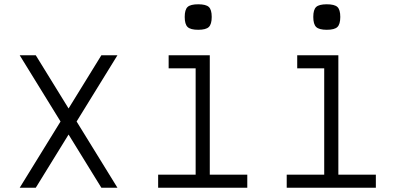

<svg xmlns="http://www.w3.org/2000/svg" viewBox="-20 -876 1840 896"><path d="M453 0 72 -618H147L528 0ZM72 0 453 -618H528L147 0Z M893 0V-599L934 -557H767V-618H959V0ZM718 0V-61H1134V0ZM905 -737Q869 -737 855.5 -750Q842 -763 842 -797Q842 -831 855.5 -843.5Q869 -856 905 -856Q941 -856 954.5 -843.5Q968 -831 968 -797Q968 -763 954.5 -750Q941 -737 905 -737Z M1493 0V-599L1534 -557H1367V-618H1559V0ZM1318 0V-61H1734V0ZM1505 -737Q1469 -737 1455.5 -750Q1442 -763 1442 -797Q1442 -831 1455.5 -843.5Q1469 -856 1505 -856Q1541 -856 1554.5 -843.5Q1568 -831 1568 -797Q1568 -763 1554.5 -750Q1541 -737 1505 -737Z"/></svg>

Font: Victor Mono Light
Style: Regular
Weight: 300
Monospace: yes
Designer: Rune Bjørnerås
Version: Version 1.561;gftools[0.9.30]